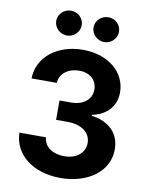

<svg xmlns="http://www.w3.org/2000/svg" viewBox="-101 -1019 861 1102"><g transform="rotate(10 329.5 -468.0)"><path d="M51.8 -205.6C54.3 -78.5 168 9.9 327.8 9.9C491.1 9.9 608 -79.9 607.6 -204.2C608 -294.7 550.4 -359.4 443.5 -372.9V-378.6C524.9 -393.1 581 -450.6 580.6 -532.3C581 -647 480.5 -737.2 329.9 -737.2C180.8 -737.2 68.5 -649.9 66.4 -524.1H213.8C215.6 -579.5 266.3 -615.4 329.2 -615.4C391.3 -615.4 432.9 -577.8 432.5 -523.1C432.9 -465.9 384.2 -427.2 314.3 -427.2H246.4V-314.3H314.3C396.7 -314.3 448.2 -273.1 447.8 -214.5C448.2 -156.6 398.4 -116.8 328.1 -116.8C260.3 -116.8 209.5 -152.3 206.7 -205.6ZM440.3 -801.8C481.5 -801.8 514.2 -834.9 514.2 -874.3C514.2 -914.4 481.5 -946.4 440.3 -946.4C399.5 -946.4 365.8 -914.4 365.8 -874.3C365.8 -834.9 399.5 -801.8 440.3 -801.8ZM223 -801.8C264.2 -801.8 296.9 -834.9 296.9 -874.3C296.9 -914.4 264.2 -946.4 223 -946.4C182.2 -946.4 148.4 -914.4 148.4 -874.3C148.4 -834.9 182.2 -801.8 223 -801.8Z"/></g></svg>

Font: Inter-Hewn
Style: Bold
Weight: 700
Designer: Rasmus Andersson
Foundry: rsms
Version: Version 3.012;git-f93a4a705